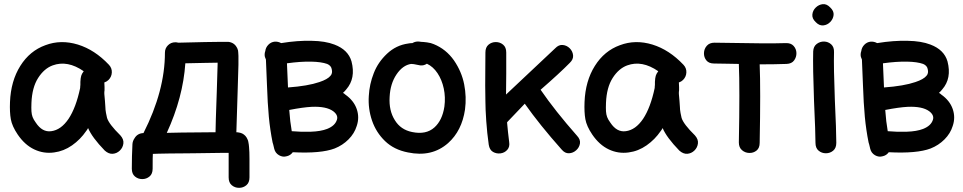

<svg xmlns="http://www.w3.org/2000/svg" viewBox="-20 -734 4624 922"><path d="M240 -2Q286 -8 326 -36Q366 -64 394 -105Q399 -111 403 -119Q422 -74 483 -11Q502 6 521.5 4.5Q541 3 555.5 -11Q570 -25 572.5 -45Q575 -65 558 -84Q503 -138 494 -168Q492 -175 489 -191.5Q486 -208 486 -220Q485 -229 484 -249Q482 -268 481 -283V-292Q481 -293 482 -301Q482 -308 482 -316Q482 -329 481 -338Q493 -342 501 -350Q516 -365 517 -386Q518 -407 503 -423Q435 -495 354 -520Q272 -545 198 -517Q123 -490 77.5 -417.5Q32 -345 28 -244Q26 -195 32 -161.5Q38 -128 65 -88Q99 -38 144.5 -16.5Q190 5 240 -2ZM226 -104Q183 -98 152 -145Q141 -160 136.5 -172Q132 -184 131 -199.5Q130 -215 131 -240Q134 -314 163 -359.5Q192 -405 233 -420Q304 -446 382 -392Q381 -391 380 -389Q373 -380 370 -370Q367 -360 366 -341Q366 -334 366 -327Q365 -320 365 -316V-312Q345 -217 309 -163Q273 -110 226 -104Z M1078 118Q1078 143 1093 155.5Q1108 168 1128 168Q1148 168 1163 155.5Q1178 143 1178 118V29Q1178 -6 1176 -27Q1175 -41 1173 -50Q1172 -58 1169 -64Q1161 -84 1143 -93Q1134 -97 1125 -98Q1122 -98 1118 -99H1115Q1115 -120 1121 -290Q1124 -385 1125 -423V-466Q1125 -476 1124 -483Q1123 -488 1123 -492Q1120 -504 1113 -513Q1104 -525 1090 -530Q1086 -531 1083 -532Q1080 -533 1077 -533H1038Q1013 -533 963 -532Q850 -530 837 -529H836Q829 -531 822 -531Q801 -531 786.5 -516.5Q772 -502 772 -481Q772 -298 669 -95Q640 -94 626 -70Q617 -57 616 -42Q613 14 613 76Q613 101 628 113.5Q643 126 663 126Q683 126 698 113.5Q713 101 713 76Q713 14 714 5Q719 5 741.5 4Q764 3 795 3Q826 3 857.5 2.5Q889 2 910 2Q1003 1 1053 0H1078V118ZM781 -96Q859 -266 870 -430Q907 -431 965 -432Q999 -433 1025 -433V-425Q1024 -387 1021 -294Q1015 -128 1015 -99Q972 -99 909 -98Q862 -98 781 -96Z M1358 16Q1375 12 1386 -3Q1521 4 1587 -21Q1625 -36 1653.5 -64.5Q1682 -93 1693 -129Q1707 -170 1693 -210.5Q1679 -251 1638 -280Q1633 -285 1627 -288Q1636 -296 1643 -305Q1689 -358 1668 -439Q1652 -495 1586 -520Q1542 -537 1477 -538Q1410 -540 1330 -527Q1316 -535 1299 -534Q1281 -532 1268.5 -519Q1256 -506 1254 -489Q1249 -475 1252 -461Q1254 -454 1257 -448Q1259 -415 1262 -326Q1265 -237 1271 -173Q1277 -110 1289 -50Q1290 -45 1292 -40Q1294 -30 1297 -19Q1302 1 1320 11.5Q1338 22 1358 16ZM1381 -104Q1373 -149 1369 -206Q1436 -219 1477 -221Q1547 -224 1580 -200Q1605 -181 1598 -159Q1589 -130 1551 -115Q1520 -103 1472.5 -101.5Q1425 -100 1381 -104ZM1363 -314Q1360 -386 1358 -430Q1423 -439 1474 -438Q1523 -437 1551 -427Q1570 -419 1573 -402Q1578 -382 1567 -370Q1553 -353 1514 -340Q1459 -321 1363 -314Z M1939 -2Q2054 22 2132 -47Q2198 -106 2213 -208Q2221 -268 2209 -329Q2197 -390 2160 -444Q2122 -498 2063 -522Q2050 -528 2030.5 -530.5Q2011 -533 2002 -533L1996 -534Q1977 -537 1960 -527Q1949 -527 1940 -525Q1882 -517 1838.5 -476Q1795 -435 1775 -383Q1754 -330 1751 -273Q1747 -212 1766.5 -155Q1786 -98 1829 -56.5Q1872 -15 1939 -2ZM1959 -100Q1904 -111 1876 -157Q1847 -203 1851 -268Q1854 -332 1884 -376.5Q1914 -421 1954 -427Q1958 -427 1967 -426Q1996 -420 1998 -420Q2015 -418 2030 -428Q2060 -414 2081 -382.5Q2102 -351 2111 -309Q2120 -267 2114 -222Q2104 -156 2066 -122Q2026 -86 1959 -100Z M2677 -16Q2693 3 2712.5 2Q2732 1 2747 -12.5Q2762 -26 2765 -45Q2768 -64 2751 -82Q2646 -201 2576 -303Q2668 -383 2716 -432Q2734 -449 2732 -468.5Q2730 -488 2716 -502Q2702 -516 2682.5 -518Q2663 -520 2646 -502Q2615 -472 2410 -280Q2410 -308 2411 -380Q2411 -451 2411 -482Q2411 -507 2396 -519.5Q2381 -532 2361 -532Q2341 -532 2326 -519.5Q2311 -507 2311 -482Q2311 -449 2310.5 -407.5Q2310 -366 2310 -323.5Q2310 -281 2311 -245Q2311 -213 2315 -153Q2319 -95 2327 -39Q2331 -14 2347.5 -4.5Q2364 5 2383.5 2.5Q2403 0 2416 -14.5Q2429 -29 2425 -53Q2419 -100 2415 -146L2416 -148L2500 -236Q2572 -134 2677 -16Z M2999 -2Q3045 -8 3085 -36Q3125 -64 3153 -105Q3158 -111 3162 -119Q3181 -74 3242 -11Q3261 6 3280.5 4.5Q3300 3 3314.5 -11Q3329 -25 3331.5 -45Q3334 -65 3317 -84Q3262 -138 3253 -168Q3251 -175 3248 -191.5Q3245 -208 3245 -220Q3244 -229 3243 -249Q3241 -268 3240 -283V-292Q3240 -293 3241 -301Q3241 -308 3241 -316Q3241 -329 3240 -338Q3252 -342 3260 -350Q3275 -365 3276 -386Q3277 -407 3262 -423Q3194 -495 3113 -520Q3031 -545 2957 -517Q2882 -490 2836.5 -417.5Q2791 -345 2787 -244Q2785 -195 2791 -161.5Q2797 -128 2824 -88Q2858 -38 2903.5 -16.5Q2949 5 2999 -2ZM2985 -104Q2942 -98 2911 -145Q2900 -160 2895.5 -172Q2891 -184 2890 -199.5Q2889 -215 2890 -240Q2893 -314 2922 -359.5Q2951 -405 2992 -420Q3063 -446 3141 -392Q3140 -391 3139 -389Q3132 -380 3129 -370Q3126 -360 3125 -341Q3125 -334 3125 -327Q3124 -320 3124 -316V-312Q3104 -217 3068 -163Q3032 -110 2985 -104Z M3628 -48Q3633 -306 3628 -425Q3699 -425 3757 -427Q3782 -428 3793.5 -444Q3805 -460 3804.5 -479.5Q3804 -499 3791 -513.5Q3778 -528 3753 -527Q3677 -524 3411 -529Q3387 -529 3374 -514Q3361 -499 3360.5 -479Q3360 -459 3372 -444Q3384 -429 3409 -429Q3431 -429 3472 -428Q3512 -427 3528 -427Q3533 -310 3528 -50Q3528 -26 3543 -13Q3558 0 3578 0.5Q3598 1 3613 -11Q3628 -23 3628 -48Z M3896 -48Q3896 -23 3911 -10.5Q3926 2 3946 2Q3966 2 3981 -10.5Q3996 -23 3996 -48Q3996 -106 3989 -254Q3983 -411 3985 -483Q3986 -508 3971.5 -521Q3957 -534 3937.5 -534.5Q3918 -535 3902 -523Q3886 -511 3885 -487Q3883 -410 3889 -249Q3896 -96 3896 -48ZM3967 -698Q3950 -716 3931 -714Q3912 -712 3897.5 -698Q3883 -684 3881 -664.5Q3879 -645 3897 -628Q3914 -610 3933.5 -612Q3953 -614 3967 -628.5Q3981 -643 3983 -662Q3985 -681 3967 -698Z M4220 16Q4237 12 4248 -3Q4383 4 4449 -21Q4487 -36 4515.5 -64.5Q4544 -93 4555 -129Q4569 -170 4555 -210.5Q4541 -251 4500 -280Q4495 -285 4489 -288Q4498 -296 4505 -305Q4551 -358 4530 -439Q4514 -495 4448 -520Q4404 -537 4339 -538Q4272 -540 4192 -527Q4178 -535 4161 -534Q4143 -532 4130.5 -519Q4118 -506 4116 -489Q4111 -475 4114 -461Q4116 -454 4119 -448Q4121 -415 4124 -326Q4127 -237 4133 -173Q4139 -110 4151 -50Q4152 -45 4154 -40Q4156 -30 4159 -19Q4164 1 4182 11.5Q4200 22 4220 16ZM4243 -104Q4235 -149 4231 -206Q4298 -219 4339 -221Q4409 -224 4442 -200Q4467 -181 4460 -159Q4451 -130 4413 -115Q4382 -103 4334.5 -101.5Q4287 -100 4243 -104ZM4225 -314Q4222 -386 4220 -430Q4285 -439 4336 -438Q4385 -437 4413 -427Q4432 -419 4435 -402Q4440 -382 4429 -370Q4415 -353 4376 -340Q4321 -321 4225 -314Z"/></svg>

Font: Balsamiq Sans
Style: Regular
Weight: 400
Designer: Michael Angeles
Foundry: Balsamiq SRL
Version: Version 1.020; ttfautohint (v1.8.4.7-5d5b);gftools[0.9.26]